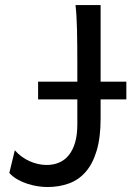

<svg xmlns="http://www.w3.org/2000/svg" viewBox="-20 -733 538 765"><path d="M288.1 -407.7V-478.5Q288.1 -514.2 287.8 -548.1Q287.6 -582 286.9 -612.1Q286.1 -642.1 284.7 -667.7Q283.2 -693.4 280.8 -712.9H380.9V-407.7H483.4V-336.9H380.9V-261.2Q380.9 -185.1 365.2 -132.8Q349.6 -80.6 321.5 -48.3Q293.5 -16.1 254.4 -2Q215.3 12.2 168.5 12.2Q150.9 12.2 130.1 9Q109.4 5.9 88.4 -1Q67.4 -7.8 48.8 -18.6Q30.3 -29.3 17.1 -43.9L39.1 -134.3Q51.3 -120.1 66.4 -109.1Q81.5 -98.1 97.9 -90.8Q114.3 -83.5 131.6 -79.6Q148.9 -75.7 166 -75.7Q192.9 -75.7 215.3 -85.2Q237.8 -94.7 253.9 -114.5Q270 -134.3 279.1 -164.6Q288.1 -194.8 288.1 -236.8V-336.9H131.8V-407.7Z"/></svg>

Font: Andika Compact
Style: Regular
Weight: 400
Designer: Victor Gaultney, Annie Olsen, Julie Remington, Don Collingsworth, Eric Hays, Becca Hirsbrunner
Foundry: SIL International
Version: Version 5.000 ; LnSpcTght